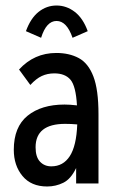

<svg xmlns="http://www.w3.org/2000/svg" viewBox="-20 -665 415 696"><path d="M151 11Q93 11 61.5 -27Q30 -65 30 -122Q30 -205 80 -245.5Q130 -286 214 -286Q233 -286 259 -283Q255 -353 235.5 -376Q216 -399 177 -399Q152 -399 131.5 -389.5Q111 -380 90 -357L49 -413Q104 -473 184 -473Q231 -473 265.5 -454.5Q300 -436 318.5 -388Q337 -340 337 -251V0H256V-56Q237 -16 209.5 -2.5Q182 11 151 11ZM109 -131Q109 -96 125 -79Q141 -62 166 -62Q209 -62 233 -99Q257 -136 260 -214Q238 -216 216 -216Q109 -216 109 -131ZM129 -528 74 -552Q91 -599 120 -622Q149 -645 185 -645Q221 -645 251 -622Q281 -599 298 -552L243 -528Q222 -589 185 -589Q148 -589 129 -528Z"/></svg>

Font: Inconsolata Condensed SemiBold
Style: Regular
Weight: 600
Width: 3
Monospace: yes
Designer: Raph Levien, Cyreal, Brenton Simpson
Foundry: Raph Levien, Cyreal, Google
Version: Version 3.100; ttfautohint (v1.8.4.7-5d5b)